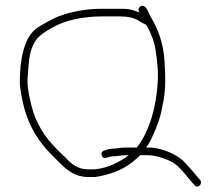

<svg xmlns="http://www.w3.org/2000/svg" viewBox="-20 -653 779 678"><path d="M425 -105H435C434.3 -104.3 433.3 -103.7 432 -103C403.1 -81.4 361.8 -59.3 314 -55H291C254.4 -55 229.5 -75.5 212 -96C206.7 -100.7 201.3 -105.7 196 -111L179 -128C138.8 -168.2 106.9 -216.4 91 -280C85.8 -301.8 77 -338.8 77 -364C77 -374.7 78 -390.3 80 -411C82.9 -455.6 88.4 -482.3 106 -510C120.8 -533.3 167.4 -558.5 195 -570C232.9 -585.8 286.6 -595 339 -595H407C432 -595 453.9 -589.6 470 -580C476.7 -574.2 485.4 -571.4 493 -567C493.7 -567 494.7 -566.7 496 -566C512.2 -538.9 528 -501.5 531 -463C535.1 -436.4 538.5 -407.4 537.5 -377.5C534.2 -280.6 508.3 -188.6 463 -132H425C419 -132 413 -131.7 407 -131L391 -129C387 -128.3 382.3 -128 377 -128C369.7 -128 362.7 -126.7 356 -124C345.3 -120.4 334.7 -117.9 339.5 -104C345.9 -85.6 362 -101 377 -101C394.6 -101 407.9 -105 425 -105ZM473 -609C470.3 -610.3 467.3 -611.3 464 -612C443.4 -619.9 433.5 -622 407 -622H339C281.5 -622 226.7 -610.9 185 -594.5C167.3 -587.5 118.1 -560.9 105 -550C64.3 -515.6 50 -441.2 50 -364C50 -336.6 59.5 -297.4 65 -273C83.4 -205.6 116.2 -152.8 160 -109L177 -92C182.3 -86 187.7 -80.7 193 -76C216 -53 244.8 -28 291 -28H315C324.3 -28.7 337.7 -31.3 355 -36C408.2 -50.3 441.2 -71.2 475 -105H503C532.9 -105 576.9 -88.5 596 -75.5C617.3 -61 641.5 -28 659 -8L666 0C676.9 15 697.4 -2.7 687 -17L680 -25C671.5 -35.9 643.6 -68.3 634 -78C609.6 -105.2 554.3 -132 504 -132H496C509.2 -149.6 516.9 -167 530 -198C545 -235.1 549.1 -253.3 555 -286C565.6 -328.4 564.4 -389.3 561 -438.5C556.4 -504.5 537.3 -551.3 511 -596C502.5 -611.1 494.4 -640.6 476.5 -630.5C467 -625.1 467.6 -617 473 -609Z"/></svg>

Font: Take Off
Style: Regular, Eh
Weight: 400
Foundry: Cannot Into Space Fonts
Version: Version 0.89